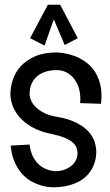

<svg xmlns="http://www.w3.org/2000/svg" viewBox="-20 -788 466 810"><path d="M317.9 -353Q318.8 -357.4 318.8 -362.1Q318.8 -366.7 318.8 -372.1Q318.8 -397 311.8 -418.7Q304.7 -440.4 291.7 -456.8Q278.8 -473.1 260.3 -482.7Q241.7 -492.2 219.2 -492.2Q193.4 -492.2 172.4 -485.6Q151.4 -479 136.5 -466.3Q121.6 -453.6 113.3 -434.8Q105 -416 105 -391.1Q105 -377 112.1 -362.1Q119.1 -347.2 133.3 -334Q147.5 -320.8 168.2 -310.5Q189 -300.3 216.8 -295.9Q269 -287.1 302 -270.3Q335 -253.4 353.8 -232.4Q372.6 -211.4 379.4 -189Q386.2 -166.5 386.2 -147Q386.2 -134.8 383.5 -119.1Q380.9 -103.5 373.5 -86.9Q366.2 -70.3 353.3 -54.4Q340.3 -38.6 319.8 -26.1Q299.3 -13.7 270.8 -5.9Q242.2 2 203.1 2Q199.2 2 185.8 1Q172.4 0 154.1 -5.4Q135.7 -10.7 115 -21.5Q94.2 -32.2 75.7 -51.8Q57.1 -71.3 43.2 -101.1Q29.3 -130.9 24.9 -173.8L105 -178.2Q108.4 -149.9 117.4 -130.9Q126.5 -111.8 138.4 -99.4Q150.4 -86.9 163.3 -80.1Q176.3 -73.2 187.7 -70.1Q199.2 -66.9 207.3 -66.4Q215.3 -65.9 216.8 -65.9Q237.3 -66.4 254.2 -73Q271 -79.6 282.7 -89.8Q294.4 -100.1 300.8 -113.5Q307.1 -127 307.1 -141.1Q307.1 -153.3 302.7 -165Q298.3 -176.8 286.4 -187.3Q274.4 -197.8 253.7 -206.5Q232.9 -215.3 200.2 -222.2Q147.5 -232.4 113.5 -252.7Q79.6 -272.9 59.6 -297.1Q39.6 -321.3 31.7 -346.2Q23.9 -371.1 23.9 -391.1Q23.9 -420.9 34.2 -451.9Q44.4 -482.9 67.6 -508.5Q90.8 -534.2 128.4 -550.5Q166 -566.9 221.2 -566.9Q273.4 -563.5 314.5 -543Q332 -534.2 348.9 -520.8Q365.7 -507.3 378.9 -487.8Q392.1 -468.3 400.1 -442.1Q408.2 -416 408.2 -381.8Q408.2 -374.5 407.5 -366.5Q406.7 -358.4 405.8 -350.1ZM252.9 -598.1 192.9 -739.7H218.8L168 -595.7L106.9 -627L182.1 -768.1H233.9L308.1 -627Z"/></svg>

Font: Englebert
Style: Regular
Weight: 400
Designer: Astigmatic (AOETI)
Foundry: Astigmatic (AOETI)
Version: Version 1.000